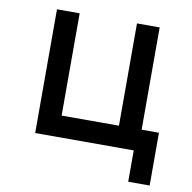

<svg xmlns="http://www.w3.org/2000/svg" viewBox="-83 -683 916 917"><g transform="rotate(10 375.0 -224.0)"><path d="M598 152V0H120V-600H230V-104H508V-600H618V-104H702V152Z"/></g></svg>

Font: Martian Mono SemiExpanded
Style: Regular
Weight: 400
Width: 6
Monospace: yes
Designer: Roman Shamin
Foundry: Evil Martians
Version: Version 1.000